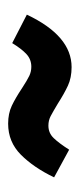

<svg xmlns="http://www.w3.org/2000/svg" viewBox="118 -556 196 472"><g transform="rotate(-90 216.0 -320.0)"><path d="M197 -276Q177 -288 166.5 -293.5Q156 -299 143 -299Q125 -299 112.5 -286Q100 -273 84 -248L16 -285Q40 -335 71.5 -366.5Q103 -398 148 -398Q173 -398 192 -389Q211 -380 235 -364Q255 -351 265.5 -346Q276 -341 288 -341Q306 -341 319 -353Q332 -365 346 -388L416 -352Q364 -242 287 -242Q261 -242 241.5 -251Q222 -260 197 -276Z"/></g></svg>

Font: Fira Sans Compressed SemiBold
Style: Regular
Weight: 600
Width: 1
Designer: bBox Type GmbH & Carrois Corporate GbR & Edenspiekermann AG
Foundry: bBox Type GmbH & Carrois Corporate GbR & Edenspiekermann AG
Version: Version 4.301